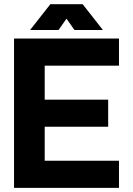

<svg xmlns="http://www.w3.org/2000/svg" viewBox="-20 -909 644 929"><path d="M503.4 -426.8V-295.9H196.3V-131.3H555.7V0H47.9V-722.7H555.7V-591.3H196.3V-426.8ZM263.2 -763.7H125.5L223.6 -888.7H379.9L478 -763.7H340.3L301.8 -818.8Z"/></svg>

Font: Giphurs
Style: Bold
Weight: 700
Version: Version 0.920; ttfautohint (v1.8.4.7-5d5b)